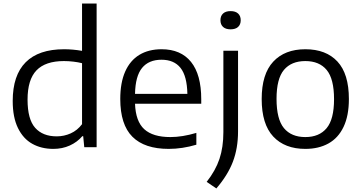

<svg xmlns="http://www.w3.org/2000/svg" viewBox="-20 -828 2034 1080"><path d="M51.5 -260Q51.5 -404.5 124.5 -477.8Q197.5 -551 340.5 -551Q389.5 -551 441.5 -542V-808H523.5V0H454L448 -62H443Q414.5 -28.5 372.5 -9.5Q330.5 9.5 280 9.5Q213 9.5 161.8 -19Q110.5 -47.5 81 -107.8Q51.5 -168 51.5 -260ZM441.5 -129.5V-472.5Q420.5 -478 393.5 -481.2Q366.5 -484.5 339.5 -484.5Q235.5 -484.5 185.2 -432.2Q135 -380 135 -267.5Q135 -157 177.8 -109Q220.5 -61 299 -61Q340.5 -61 377.8 -77.8Q415 -94.5 441.5 -129.5Z M1112 -244.5H739.5Q743 -145.5 791.5 -101.2Q840 -57 938.5 -57Q1005.5 -57 1084.5 -80.5V-14Q1005.5 9.5 929 9.5Q793 9.5 724.8 -58.8Q656.5 -127 656.5 -271.5Q656.5 -363 684.2 -425.5Q712 -488 764 -519.5Q816 -551 889 -551Q997 -551 1054.5 -479.8Q1112 -408.5 1112 -269.5ZM739.5 -300H1034Q1032 -400 995.5 -446Q959 -492 888.5 -492Q817 -492 779.2 -446Q741.5 -400 739.5 -300Z M1142.5 195Q1192.5 131.5 1214.5 65.8Q1236.5 0 1236.5 -85V-542.5H1319V-89Q1319 5.5 1290.2 81.2Q1261.5 157 1197 232ZM1220 -714Q1220 -738.5 1234.8 -752Q1249.5 -765.5 1277 -765.5Q1304.5 -765.5 1319.2 -752Q1334 -738.5 1334 -714Q1334 -690 1319.2 -676.5Q1304.5 -663 1277 -663Q1249.5 -663 1234.8 -676.5Q1220 -690 1220 -714Z M1452 -271Q1452 -411.5 1517 -481.2Q1582 -551 1697.5 -551Q1814 -551 1878.2 -481.8Q1942.5 -412.5 1942.5 -271Q1942.5 -177 1912.5 -114.2Q1882.5 -51.5 1827.5 -21Q1772.5 9.5 1697.5 9.5Q1582 9.5 1517 -60Q1452 -129.5 1452 -271ZM1859 -270Q1859 -384.5 1817.5 -434.5Q1776 -484.5 1697.5 -484.5Q1619 -484.5 1577.2 -434.8Q1535.5 -385 1535.5 -272Q1535.5 -157.5 1577.2 -107.2Q1619 -57 1697.5 -57Q1775.5 -57 1817.2 -107Q1859 -157 1859 -270Z"/></svg>

Font: Encode Sans Semi Expanded
Style: Regular
Weight: 400
Width: 6
Designer: Multiple Designers
Foundry: Impallari Type
Version: Version 2.000